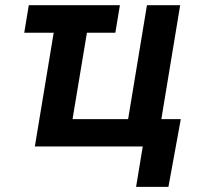

<svg xmlns="http://www.w3.org/2000/svg" viewBox="-20 -566 768 742"><path d="M443.4 -545.9 425.8 -439.5H315.9L260.3 -105.5H475.1L547.9 -545.9H676.3L603.5 -105.5H678.7L630.9 156.2H505.9L531.7 0H114.7L187.5 -439.5H73.7L91.3 -545.9Z"/></svg>

Font: Inter Semi Bold
Style: Italic
Weight: 600
Italic angle: -9.39999°
Designer: Rasmus Andersson
Foundry: rsms
Version: Version 4.000;git-3c8e0fc